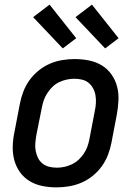

<svg xmlns="http://www.w3.org/2000/svg" viewBox="-20 -797 590 829"><path d="M224 12Q192 12 162.5 6Q133 0 108 -15Q83 -30 66 -54Q49 -78 41.5 -106.5Q34 -135 35 -166.5Q36 -198 43 -230L66 -350Q71 -376 81 -402Q91 -428 107.5 -451Q124 -474 147 -492.5Q170 -511 195.5 -522Q221 -533 248.5 -537.5Q276 -542 302 -542Q334 -542 364 -536Q394 -530 419 -515Q444 -500 461 -476Q478 -452 485.5 -423.5Q493 -395 491.5 -363.5Q490 -332 484 -300L461 -180Q456 -154 446 -128Q436 -102 419.5 -79Q403 -56 380 -37.5Q357 -19 331 -8Q305 3 277.5 7.5Q250 12 224 12ZM226 -73Q242 -73 258 -76.5Q274 -80 290 -87.5Q306 -95 319 -107Q332 -119 342 -134Q352 -149 357.5 -164.5Q363 -180 366 -196L389 -316Q393 -334 394 -351Q395 -368 392.5 -384Q390 -400 382.5 -414.5Q375 -429 363 -439Q351 -449 335 -453Q319 -457 301 -457Q285 -457 268.5 -453.5Q252 -450 236 -442.5Q220 -435 207.5 -423Q195 -411 185 -396Q175 -381 169.5 -365.5Q164 -350 161 -334L137 -214Q134 -196 132.5 -179Q131 -162 134 -146Q137 -130 144 -115.5Q151 -101 163.5 -91Q176 -81 192 -77Q208 -73 226 -73ZM434 -588 306 -723 377 -777 492 -632ZM251 -588 123 -723 194 -777 309 -632Z"/></svg>

Font: Lode Dark
Style: Bold Italic
Weight: 700
Italic angle: -11°
Monospace: yes
Designer: Belleve Invis
Foundry: Belleve Invis
Version: Version 29.2.0; ttfautohint (v1.8.3)